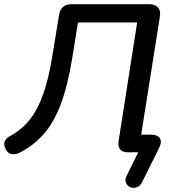

<svg xmlns="http://www.w3.org/2000/svg" viewBox="-34 -725 839 914"><path d="M643 141Q633 161 617 166.5Q601 172 586.5 166Q572 160 565.5 145Q559 130 570 110L624 0H575Q522 0 531 -56L619 -618H337L310 -449Q288 -315 254.5 -227Q221 -139 172.5 -85Q124 -31 59 2Q39 12 21 8.5Q3 5 -7 -15Q-28 -55 15 -78Q50 -97 80 -125Q110 -153 136 -198Q162 -243 182.5 -310.5Q203 -378 218 -476L247 -653Q255 -705 307 -705H676Q704 -705 718 -689.5Q732 -674 727 -645L638 -84H685Q715 -84 726.5 -67.5Q738 -51 724 -22Z"/></svg>

Font: Nunito SemiBold
Style: Italic
Weight: 600
Italic angle: -9°
Designer: Vernon Adams
Foundry: Vernon Adams
Version: Version 3.601; ttfautohint (v1.8.2.53-6de2)